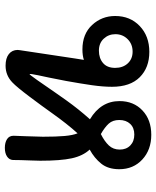

<svg xmlns="http://www.w3.org/2000/svg" viewBox="54 -692 644 792"><g transform="rotate(90 376.0 -296.0)"><path d="M597 -344Q623 -316 633 -270Q643 -224 643 -140Q643 -121 642 -104Q640 -54 640 -27Q639 -12 625.5 -3Q612 6 590 6Q568 6 554 -3Q540 -12 540 -30L542 -83Q544 -131 544 -151Q544 -206 541 -240Q538 -274 530 -294Q491 -251 447 -189Q418 -148 378.5 -95.5Q339 -43 320 -25Q291 3 251 3Q220 3 203 -10.5Q186 -24 186 -47L187 -56Q198 -132 221 -282L227 -320Q209 -314 184 -314Q120 -314 83 -354Q46 -394 46 -449Q46 -511 87.5 -550.5Q129 -590 194 -590Q259 -590 298.5 -550.5Q338 -511 338 -436Q338 -399 331.5 -353.5Q325 -308 314 -247L300 -176Q298 -167 290.5 -131.5Q283 -96 286 -96Q288 -96 310 -127Q332 -158 364 -205Q371 -214 395 -249Q430 -298 472 -345Q397 -390 397 -467Q397 -525 435.5 -561.5Q474 -598 536 -598Q598 -598 638 -561Q678 -524 678 -466Q678 -420 655 -391.5Q632 -363 597 -344ZM475 -466Q475 -439 490 -422.5Q505 -406 533 -390Q563 -405 580 -423Q597 -441 597 -468Q597 -495 580 -511.5Q563 -528 535 -528Q507 -528 491 -511Q475 -494 475 -466ZM189 -382Q220 -382 240 -399Q260 -416 260 -449Q260 -481 241.5 -501Q223 -521 193 -521Q162 -521 141.5 -500.5Q121 -480 121 -450Q121 -422 139.5 -402Q158 -382 189 -382Z"/></g></svg>

Font: Mali Medium
Style: Regular
Weight: 500
Version: Version 1.000; ttfautohint (v1.6)